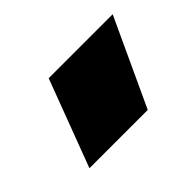

<svg xmlns="http://www.w3.org/2000/svg" viewBox="-53 -869 383 383"><g transform="rotate(-45 138.5 -678.0)"><path d="M27 -585 96.5 -769.5H277L191.5 -585Z"/></g></svg>

Font: Geologica Roman ExtraBold
Style: Regular
Weight: 800
Designer: Sindre Bremnes, Frode Helland
Foundry: Monokrom Skriftforlag AS
Version: Version 1.010;gftools[0.9.28]